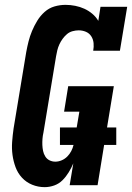

<svg xmlns="http://www.w3.org/2000/svg" viewBox="-20 -763 544 791"><path d="M164 8Q137 8 112.5 -2Q88 -12 70.5 -31Q53 -50 44 -74.5Q35 -99 31.5 -125Q28 -151 30 -178.5Q32 -206 36 -234L88 -548Q92 -570 97.5 -592Q103 -614 112 -635.5Q121 -657 133.5 -677.5Q146 -698 164 -714Q182 -730 204.5 -736.5Q227 -743 250 -743Q270 -743 290 -739Q310 -735 327.5 -727Q345 -719 360 -706.5Q375 -694 385 -677L394 -735H504L474 -554H364Q367 -570 365.5 -585.5Q364 -601 356 -613.5Q348 -626 334 -632Q320 -638 304 -638Q292 -638 279 -634.5Q266 -631 256 -622.5Q246 -614 238 -603Q230 -592 224.5 -580Q219 -568 216 -555.5Q213 -543 211 -531L159 -217Q156 -204 155 -191Q154 -178 154.5 -165.5Q155 -153 157.5 -141Q160 -129 166.5 -118.5Q173 -108 184 -102.5Q195 -97 208 -97Q221 -97 234 -102.5Q247 -108 257 -118Q267 -128 273.5 -140.5Q280 -153 283 -166H227V-238H296L307 -303H244L261 -408H449L421 -238H459V-166H409L382 0H267L282 -90Q274 -71 263 -53Q252 -35 237.5 -20.5Q223 -6 203.5 1Q184 8 164 8Z"/></svg>

Font: Iosevka Slab Extrabold
Style: Italic
Weight: 800
Italic angle: -9°
Monospace: yes
Designer: Belleve Invis
Foundry: Belleve Invis
Version: Version 11.1.0; ttfautohint (v1.8.3)